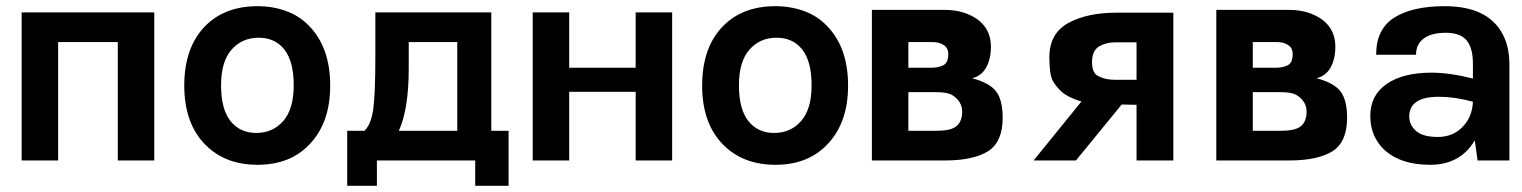

<svg xmlns="http://www.w3.org/2000/svg" viewBox="-20 -519 4922 621"><path d="M50 0V-479H479V0H361V-383H168V0Z M576 -242Q576 -367 645 -436Q708 -499 813 -499Q862 -499 905 -483.5Q948 -468 979 -436Q1048 -366 1048 -242Q1048 -120 979 -50Q917 14 813 14Q709 14 645 -50Q576 -119 576 -242ZM729 -358.5Q695 -320 695 -243Q695 -166 725.5 -127.5Q756 -89 809 -89Q862 -89 896 -127.5Q930 -166 930 -243Q930 -320 900 -358.5Q870 -397 816.5 -397Q763 -397 729 -358.5Z M1103 -96H1159Q1181 -118 1187.5 -168Q1194 -218 1194 -334V-479H1569V-96H1625V82H1517V0H1199V82H1103ZM1270 -96H1459V-383H1302V-298Q1302 -166 1270 -96Z M1703 0V-479H1821V-300H2036V-479H2154V0H2036V-222H1821V0Z M2251 -242Q2251 -367 2320 -436Q2383 -499 2488 -499Q2537 -499 2580 -483.5Q2623 -468 2654 -436Q2723 -366 2723 -242Q2723 -120 2654 -50Q2592 14 2488 14Q2384 14 2320 -50Q2251 -119 2251 -242ZM2404 -358.5Q2370 -320 2370 -243Q2370 -166 2400.5 -127.5Q2431 -89 2484 -89Q2537 -89 2571 -127.5Q2605 -166 2605 -243Q2605 -320 2575 -358.5Q2545 -397 2491.5 -397Q2438 -397 2404 -358.5Z M2800 0V-487H3036Q3098 -487 3142 -456Q3185 -424 3185 -368Q3185 -328 3169.5 -300.5Q3154 -273 3124 -266Q3181 -251 3202 -223Q3223 -195 3223 -138Q3223 -60 3176 -30Q3128 0 3036 0ZM2918 -96H3008Q3045 -96 3062 -104Q3092 -117 3092 -158Q3092 -190 3062 -210Q3046 -221 3008 -221H2918ZM2918 -300H2994Q3015 -300 3031 -308Q3047 -316 3047 -344Q3047 -365 3031 -374Q3018 -383 2994 -383H2918Z M3478 -191Q3478 -191 3473 -192Q3433 -205 3414 -222Q3395 -239 3384.5 -259Q3374 -279 3374 -336Q3375 -412 3436 -445Q3497 -478 3591 -478H3775V0H3656V-180L3608 -181L3460 0H3323ZM3585 -382Q3558 -382 3535 -369Q3512 -355 3512 -318Q3512 -281 3534 -272Q3555 -261 3585 -261H3656V-382Z M3914 0V-487H4150Q4212 -487 4256 -456Q4299 -424 4299 -368Q4299 -328 4283.5 -300.5Q4268 -273 4238 -266Q4295 -251 4316 -223Q4337 -195 4337 -138Q4337 -60 4290 -30Q4242 0 4150 0ZM4032 -96H4122Q4159 -96 4176 -104Q4206 -117 4206 -158Q4206 -190 4176 -210Q4160 -221 4122 -221H4032ZM4032 -300H4108Q4129 -300 4145 -308Q4161 -316 4161 -344Q4161 -365 4145 -374Q4132 -383 4108 -383H4032Z M4610 -284Q4668 -284 4744 -265V-313Q4744 -364 4723.5 -388.5Q4703 -413 4656.5 -413Q4610 -413 4585 -394.5Q4560 -376 4560 -342H4431Q4431 -425 4489.5 -462Q4548 -499 4653 -499Q4803 -499 4847 -394Q4862 -358 4862 -309V0H4759L4750 -65Q4703 14 4606 14Q4512 14 4460 -32Q4412 -76 4412 -143.5Q4412 -211 4465 -247.5Q4518 -284 4610 -284ZM4538 -142Q4538 -115 4560 -95.5Q4582 -76 4630.5 -76Q4679 -76 4710.5 -108.5Q4742 -141 4744 -190Q4685 -206 4634 -206Q4538 -206 4538 -142Z"/></svg>

Font: Karmilla
Style: Bold
Weight: 700
Designer: Jonathan Pinhorn
Version: Version 1.000